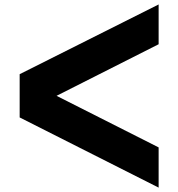

<svg xmlns="http://www.w3.org/2000/svg" viewBox="-20 -877 805 867"><path d="M696.3 -856.9 68.8 -542V-346.7L696.3 -29.8V-211.4L235.4 -444.3L696.3 -677.2Z"/></svg>

Font: Decalotype Black Italic
Style: Regular
Weight: 900
Italic angle: -10°
Designer: Alfredo Marco Pradil
Foundry: Alfredo Marco Pradil
Version: Version 1.0